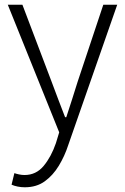

<svg xmlns="http://www.w3.org/2000/svg" viewBox="-20 -554 530 814"><path d="M85 240Q70 240 55 237Q40 234 29 229L41 180Q49 183 61 185.5Q73 188 84 188Q133 188 165 149.5Q197 111 217 53L231 7L13 -534H75L199 -207Q212 -172 227 -132.5Q242 -93 256 -57H261Q273 -93 285.5 -132.5Q298 -172 309 -207L418 -534H477L269 62Q254 108 229.5 148.5Q205 189 170 214.5Q135 240 85 240Z"/></svg>

Font: Noto Sans TC Thin Light
Style: Regular
Weight: 300
Version: Version 2.004-H2;hotconv 1.0.118;makeotfexe 2.5.65603